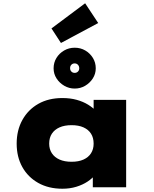

<svg xmlns="http://www.w3.org/2000/svg" viewBox="-20 -1146 944 1175"><path d="M362 9Q277 9 214 -26.5Q151 -62 116.5 -124Q82 -186 82 -267Q82 -349 117 -412Q152 -475 214.5 -510.5Q277 -546 362 -546Q410 -546 449.5 -535Q489 -524 519 -505.5Q549 -487 569.5 -465Q590 -443 599 -422L553 -417V-535H752V0H548V-144L591 -130Q585 -104 565 -79Q545 -54 515.5 -34.5Q486 -15 447 -3Q408 9 362 9ZM418 -156Q461 -156 491 -169.5Q521 -183 537 -208Q553 -233 553 -267Q553 -303 537 -328Q521 -353 491 -366.5Q461 -380 418 -380Q375 -380 344.5 -366.5Q314 -353 297.5 -328Q281 -303 281 -267Q281 -233 297.5 -208Q314 -183 344.5 -169.5Q375 -156 418 -156ZM437 -604Q403 -604 373.5 -621Q344 -638 326 -666Q308 -694 308 -728Q308 -763 325.5 -791.5Q343 -820 372.5 -837Q402 -854 437 -854Q473 -854 502 -837Q531 -820 548.5 -791.5Q566 -763 566 -728Q566 -694 548 -666Q530 -638 501 -621Q472 -604 437 -604ZM437 -700Q449 -700 457 -708Q465 -716 465 -728Q465 -741 457 -749.5Q449 -758 437 -758Q425 -758 417 -750Q409 -742 409 -729Q409 -716 417 -708Q425 -700 437 -700ZM353 -883 295 -972 501 -1126 581 -1005Z"/></svg>

Font: Lexend Mega Black
Style: Regular
Weight: 900
Version: Version 1.007